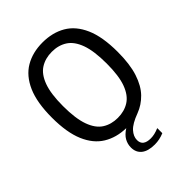

<svg xmlns="http://www.w3.org/2000/svg" viewBox="-268 -878 1216 1216"><g transform="rotate(-45 340.0 -270.0)"><path d="M386.5 211Q327 211 296.2 186.2Q265.5 161.5 265.5 117Q265.5 86.5 280.5 59.5Q295.5 32.5 331.5 9.5Q245 7.5 180.8 -31.8Q116.5 -71 81 -154.2Q45.5 -237.5 45.5 -370Q45.5 -505 82.2 -588.5Q119 -672 185.2 -710.8Q251.5 -749.5 340 -749.5Q429 -749.5 495.2 -711Q561.5 -672.5 598.2 -589Q635 -505.5 635 -370Q635 -260.5 611 -187Q587 -113.5 544.8 -70.2Q502.5 -27 449 -7Q380 18.5 353 48.5Q326 78.5 326 111Q326 165.5 396 165.5Q412.5 165.5 430.2 161.5Q448 157.5 470.5 148V193.5Q429.5 211 386.5 211ZM340 -74Q399 -74 442.5 -101.8Q486 -129.5 509.8 -193.5Q533.5 -257.5 533.5 -367.5Q533.5 -479.5 509.8 -544.8Q486 -610 442.5 -638Q399 -666 340 -666Q281.5 -666 238 -638.5Q194.5 -611 170.8 -546.8Q147 -482.5 147 -372.5Q147 -260.5 170.8 -195Q194.5 -129.5 238 -101.8Q281.5 -74 340 -74Z"/></g></svg>

Font: Encode Sans Semi Condensed Medium
Style: Regular
Weight: 500
Width: 4
Designer: Multiple Designers
Foundry: Impallari Type
Version: Version 3.000; ttfautohint (v1.8.3) -l 8 -r 50 -G 200 -x 14 